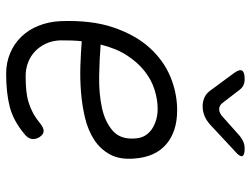

<svg xmlns="http://www.w3.org/2000/svg" viewBox="-118 -708 835 640"><g transform="rotate(90 300.0 -387.5)"><path d="M436 -102Q445 -88 442.5 -74.5Q440 -61 425 -50Q382 -14 335.5 -2Q289 10 225 10Q189 10 157.5 -3Q126 -16 102.5 -40Q79 -64 65.5 -97.5Q52 -131 50 -171Q46 -274 71 -347.5Q96 -421 138.5 -468Q181 -515 235.5 -537.5Q290 -560 347 -560Q418 -560 460.5 -523.5Q503 -487 508 -417Q512 -369 494.5 -336.5Q477 -304 445.5 -283.5Q414 -263 372.5 -253Q331 -243 286.5 -239.5Q242 -236 198 -237.5Q154 -239 117 -242Q115 -225 114.5 -207.5Q114 -190 114 -171Q115 -144 125 -122.5Q135 -101 151 -86Q167 -71 188 -63Q209 -55 233 -55Q259 -55 280 -57Q301 -59 319.5 -64.5Q338 -70 355 -79Q372 -88 389 -102Q405 -115 416 -115Q427 -115 436 -102ZM128 -305Q176 -301 233 -300Q290 -299 337.5 -309Q385 -319 415 -345Q445 -371 441 -420Q440 -439 431.5 -453Q423 -467 409.5 -476Q396 -485 379 -490Q362 -495 342 -495Q311 -495 278 -484.5Q245 -474 216 -451Q187 -428 164 -392.5Q141 -357 128 -305ZM243 -785Q255 -785 263.5 -781Q272 -777 279 -768L322 -712Q331 -700 343.5 -700Q356 -700 369 -712L433 -769Q443 -777 453 -781Q463 -785 475 -785Q498 -785 500 -776.5Q502 -768 483 -752L396 -671Q382 -658 366.5 -651.5Q351 -645 334 -645Q317 -645 303.5 -651.5Q290 -658 281 -671L222 -751Q210 -768 215 -776.5Q220 -785 243 -785Z"/></g></svg>

Font: Maple Mono ExtraLight
Style: Italic
Weight: 275
Italic angle: -10°
Monospace: yes
Designer: subframe7536
Version: Version 7.000